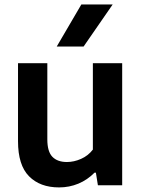

<svg xmlns="http://www.w3.org/2000/svg" viewBox="-20 -828 632 858"><path d="M60.5 -197V-545.5H191.5V-205Q191.5 -150.5 214.2 -127.2Q237 -104 279 -104Q310.5 -104 342.2 -118Q374 -132 395 -159.5V-545.5H526V0H417.5L408.5 -56.5H402.5Q370.5 -24 330 -7.2Q289.5 9.5 244 9.5Q159 9.5 109.8 -40.2Q60.5 -90 60.5 -197ZM233.5 -620 343.5 -808H483.5L353.5 -620Z"/></svg>

Font: Encode Sans SemiBold
Style: Regular
Weight: 600
Designer: Multiple Designers
Foundry: Impallari Type
Version: Version 2.000